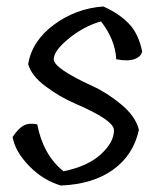

<svg xmlns="http://www.w3.org/2000/svg" viewBox="-20 -573 504 593"><path d="M332 -171Q332 -202 210 -254Q164 -274 120.5 -306.5Q77 -339 67 -375Q79 -447 147 -497Q215 -547 299 -553Q347 -532 377.5 -500.5Q408 -469 419 -414Q416 -398 395.5 -390.5Q375 -383 339 -390Q336 -450 292 -507Q239 -492 192.5 -454Q146 -416 146 -390Q146 -362 266 -307Q312 -286 355.5 -249.5Q399 -213 409 -172Q392 -94 329.5 -49Q267 -4 168 0Q113 -16 69.5 -61Q26 -106 19 -150Q37 -177 53.5 -185.5Q70 -194 95 -189Q113 -95 176 -44Q250 -59 291 -96Q332 -133 332 -171Z"/></svg>

Font: Tillana
Style: Regular
Weight: 400
Designer: Lipi Raval (Devanagari, Latin), Jonny Pinhorn (Latin)
Foundry: Indian Type Foundry
Version: Version 2.002;PS 1.0;hotconv 1.0.79;makeotf.lib2.5.61930; tt